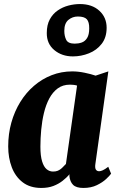

<svg xmlns="http://www.w3.org/2000/svg" viewBox="-20 -918 594 948"><path d="M451 -109Q448 -89.5 453.2 -81Q458.5 -72.5 469.5 -72.5Q476.5 -72.5 487 -77Q497.5 -81.5 514.5 -94.5L528.5 -60.5Q522.5 -51.5 504.5 -34.5Q486.5 -17.5 458.2 -3.8Q430 10 391.5 10Q356.5 10 341 -5.2Q325.5 -20.5 322.5 -49.5L323.5 -57.5Q308.5 -40.5 288.8 -25Q269 -9.5 243.5 0.2Q218 10 184 10Q128.5 10 92.2 -17.8Q56 -45.5 38.2 -92Q20.5 -138.5 20.5 -195Q20.5 -257 36 -312.5Q51.5 -368 80 -414.2Q108.5 -460.5 147.8 -494.2Q187 -528 235 -546.8Q283 -565.5 337 -565.5Q366 -565.5 398.2 -558.8Q430.5 -552 452 -544.5L515 -565.5ZM360.5 -495.5Q352 -498 343.2 -499Q334.5 -500 325.5 -500Q290 -500 265 -481.5Q240 -463 223.2 -431.5Q206.5 -400 197 -360.2Q187.5 -320.5 183.5 -277.5Q179.5 -234.5 179.5 -194Q179.5 -148.5 187.8 -121.5Q196 -94.5 210 -82.8Q224 -71 241.5 -71Q254.5 -71 263.2 -74.2Q272 -77.5 279 -82.8Q286 -88 292.2 -94.8Q298.5 -101.5 305.5 -108.5ZM340 -639.5Q285.5 -639.5 248 -670.8Q210.5 -702 211 -755Q211 -795 225.8 -822.2Q240.5 -849.5 264.8 -866.2Q289 -883 317.8 -890.5Q346.5 -898 374.5 -898Q434.5 -898 470.5 -865Q506.5 -832 506.5 -781Q506.5 -733 482 -701.5Q457.5 -670 419.2 -654.8Q381 -639.5 340 -639.5ZM349 -702.5Q367.5 -702.5 383.8 -708.2Q400 -714 410.2 -730.5Q420.5 -747 420.5 -777.5Q421 -809 408.8 -822.8Q396.5 -836.5 364 -836.5Q338 -836.5 317.8 -819.8Q297.5 -803 297.5 -765.5Q297.5 -740.5 306.8 -721.5Q316 -702.5 349 -702.5Z"/></svg>

Font: Merriweather 24pt SemiCondensed Black
Style: Italic
Weight: 900
Width: 4
Italic angle: -7.8°
Designer: Eben Sorkin
Foundry: Eben Sorkin
Version: Version 2.101